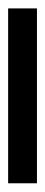

<svg xmlns="http://www.w3.org/2000/svg" viewBox="168 -208 114 491"><g transform="rotate(90 225.5 37.0)"><path d="M449.2 73.7H2V0H449.2Z"/></g></svg>

Font: TypoPRO Roboto
Style: Regular
Weight: 400
Designer: Google
Version: Version 2.136; 2016